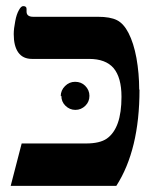

<svg xmlns="http://www.w3.org/2000/svg" viewBox="-20 -607 528 629"><path d="M436 -314 437 -313Q437 -116 361 2H15L51 -137H262Q307 -137 330 -153Q354 -170 366 -204Q378 -238 378 -290Q378 -353 352 -384Q326 -414 272 -414H85Q55 -414 40 -435Q25 -456 25 -495Q25 -513 30 -538Q34 -560 42 -574Q49 -587 56 -587Q67 -587 67 -578V-569Q67 -552 89 -552H301Q341 -552 363 -541Q385 -530 401 -499Q418 -466 427 -417Q436 -366 436 -314ZM181 -293 179 -292Q179 -311 193 -325Q207 -339 226 -339Q246 -339 259 -326Q273 -312 273 -293Q273 -274 260 -261Q246 -247 227 -247Q208 -247 194 -261Q181 -274 181 -293Z"/></svg>

Font: Libra Serif Modern
Style: Bold
Weight: 700
Designer: Stefan Peev, Context Ltd
Foundry: Ascender Corporation
Version: Version 1.000